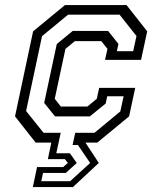

<svg xmlns="http://www.w3.org/2000/svg" viewBox="-20 -560 599 754"><path d="M109 174.5 125.5 96H228L246.5 80L235 65H168L181.5 0H120L39 -103L110 -437L235 -540H477L558 -437L534 -325H392.5L402 -368L378 -398.5H274L237 -368L195 -172L219 -141.5H323L360 -172L369.5 -215H511L487 -103L362 0H315.5L368 80L266.5 174.5ZM142 151.5H255.5L334 80L286 9.5H265L275.5 -38.5H351L452.5 -122.5L465.5 -182H401L395 -153.5L333 -103H196L153.5 -156L203 -387L265.5 -438.5H404.5L445 -387.5L439 -359H503L516 -418.5L449.5 -502.5H247.5L145 -418L82.5 -124L151 -38.5H218.5L201 42H254.5L281.5 80L238.5 119H149Z"/></svg>

Font: Tourney Condensed Regular
Style: Italic
Weight: 400
Width: 3
Italic angle: -12°
Designer: Tyler Finck
Foundry: Etcetera Type Co
Version: Version 1.010; ttfautohint (v1.8.3)